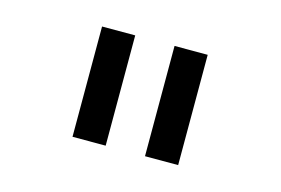

<svg xmlns="http://www.w3.org/2000/svg" viewBox="-51 -837 703 481"><g transform="rotate(15 300.0 -597.0)"><path d="M437 -454H351V-740H437ZM249 -454H163V-740H249Z"/></g></svg>

Font: IBM Plex Mono Text
Style: Regular
Weight: 450
Designer: Mike Abbink, Paul van der Laan, Pieter van Rosmalen
Foundry: Bold Monday
Version: Version 2.000